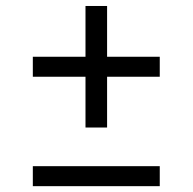

<svg xmlns="http://www.w3.org/2000/svg" viewBox="-20 -732 660 658"><path d="M92.5 -469H273V-295H347V-469H527.5V-537.5H347V-711.5H273V-537.5H92.5ZM92.5 -94H527.5V-162.5H92.5Z"/></svg>

Font: Monaspace Krypton Light
Style: Regular
Weight: 300
Designer: Riley Cran & the Lettermatic Team
Foundry: Lettermatic
Version: Version 1.101 (Monaspace Krypton)